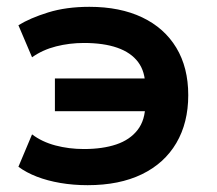

<svg xmlns="http://www.w3.org/2000/svg" viewBox="-20 -533 636 563"><path d="M237 10Q195 10 157 3.5Q119 -3 88 -15Q57 -27 34 -44L74 -139Q103 -117 142.5 -106.5Q182 -96 226 -96Q281 -96 321 -109.5Q361 -123 383.5 -152Q406 -181 406 -227L414 -207H141V-303H414L406 -279Q406 -323 385 -351Q364 -379 324 -393Q284 -407 226 -407Q184 -407 144.5 -397Q105 -387 74 -365L34 -459Q68 -480 121 -496.5Q174 -513 242 -513Q332 -513 397 -482Q462 -451 497 -393Q532 -335 532 -254Q532 -173 497 -113.5Q462 -54 396 -22Q330 10 237 10Z"/></svg>

Font: Nunito Sans 6pt
Style: Bold
Weight: 700
Version: Version 3.101;gftools[0.9.27]